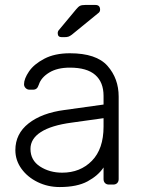

<svg xmlns="http://www.w3.org/2000/svg" viewBox="-20 -745 576 775"><path d="M398 -69Q376 -36 333.5 -13Q291 10 221 10Q173 10 132 -10Q91 -30 66.5 -64Q42 -98 42 -139Q42 -205 95.5 -247Q149 -289 240 -301L398 -323V-358Q398 -413 364.5 -442.5Q331 -472 262 -472Q211 -472 178.5 -452Q146 -432 137 -404Q133 -392 127.5 -387.5Q122 -383 113 -383H99Q90 -383 83.5 -389.5Q77 -396 77 -405Q77 -427 97 -456.5Q117 -486 159 -508Q201 -530 262 -530Q369 -530 414 -479Q459 -428 459 -355V-22Q459 -12 453 -6Q447 0 437 0H420Q410 0 404 -6Q398 -12 398 -22ZM398 -268 269 -250Q187 -239 145 -212Q103 -185 103 -144Q103 -98 141.5 -73Q180 -48 231 -48Q304 -48 351 -96Q398 -144 398 -234ZM324 -725H365Q384 -725 384 -706Q384 -699 379 -694L270 -605Q262 -599 256 -597Q250 -595 239 -595H229Q213 -595 213 -611Q213 -619 218 -624L287 -707Q296 -718 303 -721.5Q310 -725 324 -725Z"/></svg>

Font: Rubik
Style: Regular
Weight: 300
Designer: Hubert & Fischer
Foundry: Hubert & Fischer
Version: Version 1.100